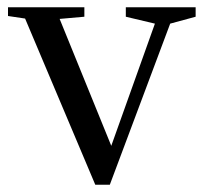

<svg xmlns="http://www.w3.org/2000/svg" viewBox="-20 -508 560 528"><path d="M2 -488H212V-462L144 -456L286 -107L406 -443L326 -462V-488H518V-462L448 -443L282 0H242L49 -457L2 -464Z"/></svg>

Font: Rufina
Style: Regular
Weight: 400
Designer: Martin Sommaruga
Foundry: Martin Sommaruga
Version: Version 1.001